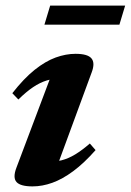

<svg xmlns="http://www.w3.org/2000/svg" viewBox="-20 -652 466 685"><path d="M38.5 -53.5 169.5 -401 198 -371.5Q171.5 -372.5 147 -365Q122.5 -357.5 98 -341Q73.5 -324.5 45.5 -297L24 -319.5Q65 -372 103.5 -402.8Q142 -433.5 178.5 -446.8Q215 -460 249.5 -460Q292.5 -460 306.2 -443.8Q320 -427.5 307 -393.5L176 -37.5L148.5 -75Q175.5 -74 200 -80.2Q224.5 -86.5 249 -101.5Q273.5 -116.5 300.5 -140L321 -116.5Q280 -70 241.5 -41.5Q203 -13 167 0Q131 13 96 13Q53 13 39 -2.5Q25 -18 38.5 -53.5ZM138.5 -564 159 -632H426.5L406 -564Z"/></svg>

Font: Newsreader 16pt 16pt
Style: Bold Italic
Weight: 700
Italic angle: -17°
Version: Version 1.003